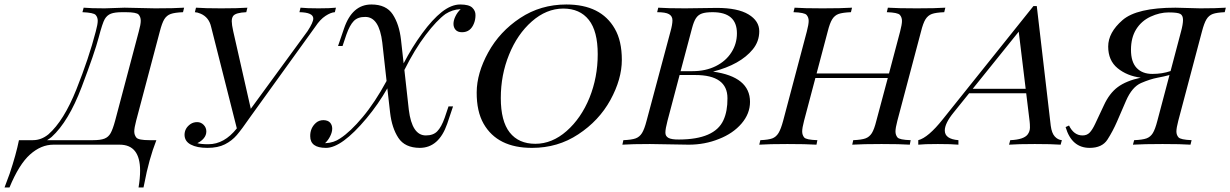

<svg xmlns="http://www.w3.org/2000/svg" viewBox="-150 -642 5459 852"><path d="M407.2 -587.9H393.1Q359.4 -587.9 342.3 -581.3Q325.2 -574.7 314.9 -557.4Q304.7 -540 287.6 -474.6Q270.5 -409.2 212.4 -255.9Q154.3 -102.5 79.1 -34.2Q72.8 -28.8 59.1 -20H263.2Q296.4 -20 313.7 -26.9Q331.1 -33.7 340.8 -51Q350.6 -68.4 360.8 -106L465.8 -502Q474.6 -533.2 474.6 -549.8Q474.6 -566.4 465.3 -577.1Q456.1 -587.9 407.2 -587.9ZM513.2 -20H543.9Q510.7 64.5 490.2 173.8L486.8 189.9H464.8Q471.7 149.4 471.7 115.2Q471.7 0 380.9 0H86.9Q32.2 0 -16.6 43.5Q-65.4 86.9 -107.9 189.9H-129.9L-106.9 127.9Q-78.6 43.5 -65.9 -20H-3.9Q33.2 -20 64.9 -45.9Q133.3 -106 189 -245.4Q244.6 -384.8 274.9 -502Q283.7 -534.2 283.7 -549.8Q283.7 -565.4 274.4 -575.7Q265.1 -585.9 215.8 -587.9L221.2 -607.9Q252.4 -605 314 -605L402.8 -607.9L538.1 -605Q624 -605 667 -607.9L662.1 -587.9Q625.5 -586.4 607.7 -580.1Q589.8 -573.7 579.3 -556.9Q568.8 -540 559.1 -502L454.1 -106Q445.8 -74.2 445.8 -58.6Q445.8 -43 455.1 -31.5Q464.4 -20 513.2 -20Z M1240.2 -559.6Q1240.2 -586.9 1178.7 -587.9L1183.6 -607.9Q1212.4 -605 1263.2 -605Q1314 -605 1340.8 -607.9L1335.9 -587.9Q1317.9 -586.9 1294.2 -571.3Q1270.5 -555.7 1249.5 -523.9L960.9 -123.5Q922.9 -68.4 900.9 -42.7Q878.9 -17.1 847.9 -1.5Q816.9 14.2 770.5 14.2Q724.1 14.2 696.5 -0.5Q668.9 -15.1 668.9 -44.4Q669.4 -73.7 695.8 -91.8Q708.5 -100.1 725.1 -100.1Q741.7 -100.1 753.7 -87.9Q765.6 -75.7 765.6 -58.8Q765.6 -42 754.2 -28.3Q742.7 -14.6 725.6 -6.8Q740.7 -2 774.9 -2Q845.2 -2 900.9 -72.3L786.6 -523.9Q776.9 -565.4 740.7 -581.1Q726.1 -587.4 714.8 -587.9L719.7 -607.9Q758.8 -605 831.8 -605Q904.8 -605 947.8 -607.9L942.9 -587.9Q896 -585.9 884.8 -571.3Q878.4 -562.5 878.4 -547.6Q878.4 -532.7 884.8 -503.9L962.9 -159.2L1214.8 -503.9Q1240.2 -543 1240.2 -559.6Z M1960 -574.7Q1960 -555.7 1953.6 -539.1Q1938.5 -499 1900.4 -499Q1880.9 -499 1871.6 -509.8Q1862.3 -520.5 1862.3 -536.1Q1862.3 -551.8 1871.1 -569.8Q1879.9 -587.9 1894 -601.1H1891.1Q1857.9 -599.6 1827.1 -580.1Q1787.6 -551.3 1738.8 -486.8Q1689.9 -422.4 1644.5 -331.5L1664.1 -154.8Q1678.2 -41 1739.7 -41Q1772.9 -41 1790.5 -59.6Q1808.6 -78.1 1823.2 -119.1L1840.3 -169.9H1860.4L1834.5 -92.8Q1797.4 14.2 1712.4 14.2Q1646.5 13.7 1617.7 -30.3Q1588.9 -74.2 1581.1 -142.1L1568.8 -250Q1528.8 -179.7 1476.6 -117.2Q1366.2 14.6 1296.4 14.2Q1226.6 14.2 1226.6 -37.6Q1226.1 -74.2 1252.4 -97.2Q1266.1 -108.9 1285.6 -108.9Q1305.2 -108.4 1314.9 -97.7Q1324.2 -86.9 1324.2 -71.3Q1324.2 -55.7 1315.4 -38.1Q1306.6 -20 1292.5 -6.8H1295.4Q1331.1 -8.3 1359.4 -27.8Q1404.8 -57.1 1459.5 -122.6Q1514.2 -188 1565.4 -282.7L1546.4 -453.1Q1532.7 -566.9 1471.2 -566.9Q1438 -567.4 1419.9 -548.8Q1401.9 -530.3 1387.2 -488.8L1370.1 -438H1350.1L1376.5 -515.1Q1412.6 -622.1 1498 -622.1Q1564 -622.1 1592.8 -578.1Q1621.6 -534.2 1629.4 -465.8L1641.1 -360.8Q1678.7 -433.1 1723.6 -494.1Q1768.6 -555.7 1810.5 -588.9Q1853 -622.1 1892.1 -622.1Q1931.2 -622.1 1945.8 -607.9Q1960.4 -593.8 1960 -574.7Z M2465.8 -208Q2502.4 -298.8 2502.4 -401.4Q2502.4 -503.9 2462.9 -553.7Q2423.3 -604 2349.1 -604Q2274.4 -603.5 2210 -546.9Q2145.5 -490.2 2108.9 -399.4Q2072.3 -309.6 2072.3 -207Q2072.3 -104.5 2111.8 -54.2Q2151.4 -3.9 2225.6 -3.9Q2299.8 -3.9 2364.3 -60.5Q2428.7 -117.2 2465.8 -208ZM2363.3 -622.1Q2516.6 -622.1 2578.1 -514.6Q2609.4 -460.9 2609.4 -376Q2609.4 -291 2558.6 -198.2Q2507.8 -106 2416 -45.9Q2325.2 14.2 2211.4 14.2Q2057.6 14.6 1996.1 -92.8Q1964.8 -147.5 1965.3 -232.4Q1965.8 -317.4 2016.6 -409.7Q2067.4 -502 2158.2 -562Q2249 -622.1 2363.3 -622.1Z M3078.1 -206.1Q3078.1 -309.1 2935.1 -309.1H2865.7L2812 -106Q2802.7 -70.3 2802.7 -54.2Q2802.2 -38.1 2815.9 -30.3Q2829.6 -22.5 2863.3 -22.9Q3021 -23.4 3060.1 -108.4Q3078.6 -148.4 3078.1 -206.1ZM2922.9 -326.2Q2981.4 -326.2 3026.4 -348.6Q3071.3 -371.1 3095.7 -409.7Q3120.1 -447.8 3120.1 -494.1Q3120.1 -587.9 3012.2 -587.9Q2981.4 -587.9 2964.8 -582Q2948.2 -576.2 2938.5 -561.5Q2928.7 -546.9 2920.9 -517.1L2870.1 -326.2ZM3014.2 -324.2Q3178.2 -301.3 3178.2 -189.9Q3178.2 -137.7 3140.6 -93.8Q3103 -49.8 3040.5 -25.4Q2978 0 2906.2 0L2733.9 -2.9Q2654.3 -2.9 2611.8 0L2616.2 -20Q2652.8 -21.5 2670.4 -27.8Q2688 -34.2 2698.7 -51.3Q2709.5 -68.4 2719.2 -106L2825.2 -502Q2834 -533.2 2834 -551.8Q2834 -570.3 2818.8 -579.1Q2803.7 -587.9 2766.1 -587.9L2771 -607.9Q2811.5 -605 2890.1 -605L3031.2 -606.9Q3123.5 -606.9 3171.4 -578.1Q3219.2 -549.3 3219.2 -503.4Q3219.2 -458 3190.4 -422.9Q3135.3 -355.5 3014.2 -324.2Z M3891.1 -20 3887.2 0Q3844.7 -2.9 3761.7 -2.9Q3678.7 -2.9 3631.8 0L3636.2 -20Q3672.9 -21.5 3690.4 -27.8Q3708 -34.2 3718.8 -51.3Q3729.5 -68.4 3738.8 -106L3789.6 -295.9H3468.3L3418 -106Q3409.7 -74.2 3409.7 -58.6Q3409.7 -43 3418.5 -32.2Q3427.2 -21.5 3477.1 -20L3473.1 0Q3426.3 -2.9 3344.2 -2.9Q3262.2 -2.9 3219.2 0L3224.1 -20Q3259.3 -21.5 3276.9 -27.8Q3293.9 -34.2 3304.7 -51.8Q3315.4 -69.3 3325.2 -106L3430.2 -502Q3438.5 -533.7 3438.5 -549.3Q3438.5 -564.9 3429.2 -575.7Q3419.9 -586.4 3371.1 -587.9L3376 -607.9Q3416 -605 3500 -605Q3584 -605 3630.9 -607.9L3626 -587.9Q3588.9 -586.4 3571.3 -580.1Q3553.7 -573.7 3543 -556.6Q3532.2 -539.6 3522.9 -502L3473.6 -315.9H3794.9L3844.2 -502Q3852.5 -533.7 3852.5 -549.3Q3852.5 -564.9 3843.3 -575.7Q3834 -586.4 3785.2 -587.9L3790 -607.9Q3834.5 -605 3918 -605Q4001.5 -605 4044.9 -607.9L4040 -587.9Q4002.9 -586.4 3985.4 -580.1Q3967.8 -573.7 3957 -556.6Q3946.3 -539.6 3937 -502L3832 -106Q3823.7 -74.2 3823.7 -58.6Q3823.7 -43 3832.5 -32.2Q3841.3 -21.5 3891.1 -20Z M4370.6 -501.5 4166.5 -248H4401.4ZM4327.6 0 4333 -20Q4393.6 -22.5 4410.6 -45.9Q4420.4 -59.6 4420.4 -76.2Q4420.4 -92.8 4418.9 -104L4403.8 -228H4150.4L4082 -143.1Q4042.5 -94.7 4042.5 -63Q4042.5 -24.9 4103 -20V0Q4073.2 -2.9 4011.7 -2.9Q3950.2 -2.9 3924.8 0V-20Q3968.8 -31.2 4033.7 -112.8L4436 -615.2H4450.7L4512.7 -84Q4517.1 -50.8 4530.8 -36.1Q4544.4 -21.5 4562 -20L4556.6 0Q4516.6 -2.9 4441.9 -2.9Q4367.2 -2.9 4327.6 0Z M5044.4 -326.7 5090.8 -502Q5099.6 -534.2 5099.6 -553.7Q5099.6 -573.2 5087.9 -580.1Q5076.2 -586.9 5036.1 -586.9Q4996.1 -586.9 4955.3 -567.9Q4914.6 -548.8 4891.6 -511.7Q4868.7 -474.6 4868.7 -420.9Q4868.7 -367.2 4893.8 -340.6Q4918.9 -314 4963.4 -314Q5007.8 -314 5044.4 -326.7ZM5137.7 -20 5132.8 0Q5091.8 -2.9 5008.8 -2.9Q4925.8 -2.9 4877.4 0L4882.8 -20Q4919.4 -21.5 4937.3 -27.8Q4955.1 -34.2 4965.6 -51.3Q4976.1 -68.4 4985.8 -106L5039.6 -309.1Q5016.6 -302.7 4985.4 -296.9Q4954.1 -291 4913.8 -273.7Q4873.5 -256.3 4846.7 -194.8L4806.6 -102.1Q4788.1 -59.6 4764.4 -22.7Q4740.7 14.2 4685.5 14.2Q4605.5 14.2 4578.6 -78.1L4593.8 -85Q4615.2 -41 4653.8 -41Q4673.3 -41 4685.3 -53.5Q4697.3 -65.9 4709.5 -91.8L4748.5 -174.8Q4772.9 -228 4810.1 -255.6Q4847.2 -283.2 4912.1 -297.4Q4851.1 -305.2 4809.3 -339.4Q4767.6 -373.5 4767.6 -435.5Q4767.6 -497.6 4831.1 -552.7Q4894.5 -607.9 5066.4 -607.9L5175.8 -605Q5246.1 -605 5289.6 -607.9L5284.7 -587.9Q5249.5 -586.4 5231.9 -580.1Q5214.4 -573.7 5203.9 -556.6Q5193.4 -539.6 5183.6 -502L5078.6 -106Q5070.3 -74.2 5070.3 -58.6Q5070.3 -43 5079.6 -32.5Q5088.9 -22 5137.7 -20Z"/></svg>

Font: PlayfairDisplaySC-Italic
Style: Italic
Weight: 400
Italic angle: -14°
Designer: Claus Eggers Sørensen
Foundry: Claus Eggers Sørensen
Version: Version 1.004;PS 001.004;hotconv 1.0.70;makeotf.lib2.5.58329